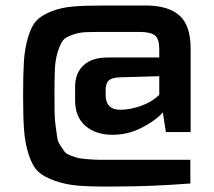

<svg xmlns="http://www.w3.org/2000/svg" viewBox="-20 -614 777 698"><path d="M510 -594Q591 -594 632 -558Q673 -522 673 -438V-134H583L572 -205Q542 -173 493 -148.5Q444 -124 389 -124Q328 -124 290.5 -156.5Q253 -189 253 -249V-298Q253 -348 283.5 -376.5Q314 -405 372 -405H559V-435Q559 -472 543.5 -485Q528 -498 486 -498H363Q315 -498 291.5 -497Q268 -496 243 -487.5Q218 -479 208.5 -466.5Q199 -454 190 -425.5Q181 -397 179.5 -362Q178 -327 178 -267Q178 -230 178.5 -204Q179 -178 182.5 -154Q186 -130 188 -114.5Q190 -99 199.5 -85Q209 -71 214.5 -63Q220 -55 237 -48.5Q254 -42 265 -39.5Q276 -37 302 -35Q328 -33 346.5 -33Q365 -33 402 -33H672V53Q532 64 402 64Q321 65 271 61.5Q221 58 180 43.5Q139 29 118.5 9.5Q98 -10 84.5 -51.5Q71 -93 67.5 -140.5Q64 -188 64 -267Q64 -345 67 -391.5Q70 -438 82 -478.5Q94 -519 112 -538.5Q130 -558 166.5 -572.5Q203 -587 247 -590.5Q291 -594 363 -594ZM559 -337 417 -333Q387 -332 375.5 -321.5Q364 -311 364 -286V-270Q364 -215 417 -215Q453 -215 492.5 -229Q532 -243 559 -269Z"/></svg>

Font: Exo 2 Semi Bold
Style: Regular
Weight: 600
Designer: Natanael Gama
Version: Version 1.001;PS 001.001;hotconv 1.0.88;makeotf.lib2.5.64775